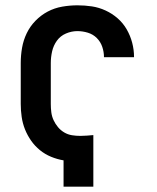

<svg xmlns="http://www.w3.org/2000/svg" viewBox="-20 -702 590 722"><path d="M219 0V-99Q195 -103 172 -112.5Q149 -122 130 -137.5Q111 -153 97 -173Q83 -193 74 -215.5Q65 -238 61.5 -262.5Q58 -287 58 -311V-465Q58 -494 63 -522.5Q68 -551 80.5 -577Q93 -603 113.5 -624Q134 -645 159.5 -658.5Q185 -672 214 -677Q243 -682 271 -682Q299 -682 325.5 -678Q352 -674 377 -662.5Q402 -651 422.5 -633Q443 -615 456.5 -591.5Q470 -568 477 -541.5Q484 -515 484 -488V-487H371Q371 -507 364.5 -526Q358 -545 344 -559Q330 -573 310.5 -579Q291 -585 271 -585Q249 -585 228 -576Q207 -567 194 -549Q181 -531 176 -509Q171 -487 171 -465V-311Q171 -295 173 -279.5Q175 -264 181.5 -250Q188 -236 198 -224Q208 -212 221.5 -204Q235 -196 250.5 -193.5Q266 -191 282 -191Q294 -191 306.5 -192Q319 -193 331 -194V0Z"/></svg>

Font: Lode
Style: Bold
Weight: 700
Monospace: yes
Designer: Belleve Invis
Foundry: Belleve Invis
Version: Version 29.2.0; ttfautohint (v1.8.3)